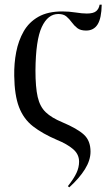

<svg xmlns="http://www.w3.org/2000/svg" viewBox="-20 -594 482 823"><path d="M41 -269Q40 -322 49.5 -371Q59 -420 81.5 -459.5Q104 -499 144.5 -522Q185 -545 247 -545Q276 -545 304 -540.5Q332 -536 352 -536Q380 -536 392 -546Q404 -556 407 -574H416Q415 -516 398.5 -489.5Q382 -463 349 -463Q325 -463 311.5 -473.5Q298 -484 287.5 -498.5Q277 -513 264.5 -523.5Q252 -534 230 -534Q185 -534 159 -478Q133 -422 132 -292Q132 -220 141.5 -178.5Q151 -137 176 -113Q201 -89 247 -70Q311 -43 339.5 -17Q368 9 368 56Q368 93 344 131.5Q320 170 277 209L271 204Q297 171 308 147Q319 123 319 99Q319 67 293 45Q267 23 225 6Q162 -21 121.5 -52.5Q81 -84 61.5 -135Q42 -186 41 -269Z"/></svg>

Font: Noto Serif Display Condensed
Style: Regular
Weight: 400
Width: 3
Designer: Monotype Design Team
Foundry: Monotype Imaging Inc.
Version: Version 2.009